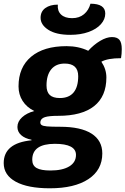

<svg xmlns="http://www.w3.org/2000/svg" viewBox="-56 -809 677 1036"><path d="M597 -495Q525 -495 491 -476Q518 -436 518 -391Q518 -289 452 -236.5Q386 -184 258 -184Q208 -184 186.5 -177Q165 -170 162 -153Q160 -141 167.5 -135Q175 -129 197.5 -127Q220 -125 269 -125Q380 -125 438 -88Q496 -51 496 19Q496 108 421 157.5Q346 207 213 207Q94 207 29 171.5Q-36 136 -36 71Q-36 -37 114 -52V-55Q78 -62 58 -80Q38 -98 38 -124Q38 -153 63 -176Q88 -199 129 -210Q88 -230 66 -264.5Q44 -299 44 -343Q44 -446 112 -503Q180 -560 303 -560Q368 -560 420 -535Q450 -568 484.5 -588.5Q519 -609 548 -609Q576 -609 588.5 -594Q601 -579 601 -544Q601 -518 597 -495ZM366 -398Q366 -466 293 -466Q246 -466 220.5 -435Q195 -404 195 -348Q195 -313 212.5 -296.5Q230 -280 267 -280Q316 -280 341 -310Q366 -340 366 -398ZM118 53Q118 84 141.5 97.5Q165 111 216 111Q281 111 317.5 89Q354 67 354 27Q354 -33 240 -33Q118 -33 118 53ZM163 -713Q163 -747 188.5 -765.5Q214 -784 256 -784Q253 -750 273.5 -730.5Q294 -711 333 -711Q372 -711 397.5 -732.5Q423 -754 432 -789Q512 -789 512 -736Q512 -705 488.5 -678.5Q465 -652 422 -636.5Q379 -621 323 -621Q247 -621 205 -648Q163 -675 163 -713Z"/></svg>

Font: Krub
Style: Bold Italic
Weight: 700
Italic angle: -8°
Designer: Ekaluck Peanpanawate
Foundry: Cadson Demak Co.,Ltd.
Version: Version 1.000; ttfautohint (v1.6)